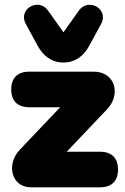

<svg xmlns="http://www.w3.org/2000/svg" viewBox="-20 -800 534 820"><path d="M112 0H407C457 0 484 -27 484 -76C484 -125 457 -152 407 -152H265L437 -333C498 -397 472 -494 380 -494H105C55 -494 28 -467 28 -418C28 -369 55 -342 105 -342H237L65 -161C4 -97 30 0 112 0ZM251 -533C301 -533 338 -561 362 -606L412 -698C446 -761 358 -812 317 -755L251 -662L185 -755C144 -812 56 -761 90 -698L140 -606C164 -561 201 -533 251 -533Z"/></svg>

Font: SN Pro Black
Style: Regular
Weight: 900
Designer: Tobias Whetton
Foundry: Supernotes
Version: Version 1.001;Glyphs 3.2 (3249)